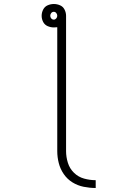

<svg xmlns="http://www.w3.org/2000/svg" viewBox="-20 -755 616 959"><path d="M458 184V145Q429 145 400 137Q371 129 349.5 108Q328 87 319 58Q310 29 310 0V-676Q310 -692 302.5 -707Q295 -722 280 -728.5Q265 -735 249 -735Q233 -735 218 -728.5Q203 -722 195.5 -707Q188 -692 188 -676Q188 -660 195.5 -645.5Q203 -631 218 -624.5Q233 -618 249 -618Q258 -618 266 -619V0Q266 30 273.5 59.5Q281 89 298.5 114.5Q316 140 342 156Q368 172 398 178Q428 184 458 184ZM249 -657Q241 -657 236 -663Q231 -669 231 -676Q231 -684 236 -690Q241 -696 249 -696Q256 -696 261 -690Q266 -684 266 -676Q266 -669 261 -663Q256 -657 249 -657Z"/></svg>

Font: Iosevka Sparkle Extralight
Style: Regular
Weight: 200
Designer: Belleve Invis
Foundry: Belleve Invis
Version: Version 4.5.0; ttfautohint (v1.8.3)